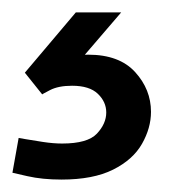

<svg xmlns="http://www.w3.org/2000/svg" viewBox="-60 -40 314 309"><path d="M39 249Q8 249 -16 243.5Q-40 238 -40 238L-30 182Q-30 182 -18.5 184Q-7 186 9.5 188.5Q26 191 40 191Q81 191 96 175Q111 159 111 141Q111 124 97.5 111Q84 98 56 98Q34 98 20.5 105Q7 112 8 112L-20 77L62 -20H135L38 93H9Q9 93 14 81.5Q19 70 35 59Q51 48 82 48Q132 48 157.5 76Q183 104 183 140Q183 166 168.5 191.5Q154 217 122 233Q90 249 39 249Z"/></svg>

Font: Be Vietnam Pro Variable Thin
Style: Italic
Weight: 100
Italic angle: -12°
Designer: Lam Bao, Tony Le, Vietanh Nguyen
Foundry: Yellow Type Foundry
Version: Version 1.002